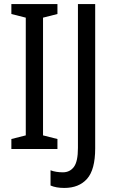

<svg xmlns="http://www.w3.org/2000/svg" viewBox="-20 -734 567 946"><path d="M263 0H36V-49L107 -67V-647L36 -665V-714H263V-665L192 -647V-67L263 -49ZM297 192Q256 192 229 180V105Q242 110 257.5 112.5Q273 115 290 115Q324 115 344 88.5Q364 62 364 -5V-714H449V-3Q449 102 409 147Q369 192 297 192Z"/></svg>

Font: Noto Sans Devanagari Condensed
Style: Regular
Weight: 400
Width: 3
Designer: Jelle Bosma - Monotype Design Team
Foundry: Monotype Imaging Inc.
Version: Version 2.004; ttfautohint (v1.8.4.7-5d5b)